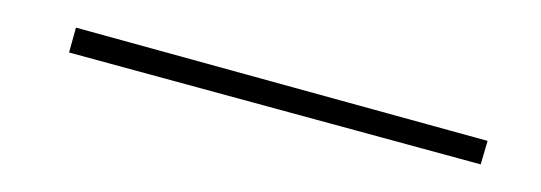

<svg xmlns="http://www.w3.org/2000/svg" viewBox="-20 -649 392 139"><path d="M30 -611 35 -629 333 -547 328 -530Z"/></svg>

Font: Elsie Black
Style: Regular
Weight: 900
Designer: Alejandro Inler
Foundry: Alejandro Inler
Version: 1.002